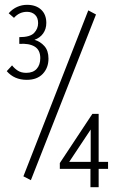

<svg xmlns="http://www.w3.org/2000/svg" viewBox="-20 -706 478 796"><path d="M91 -375Q39 -375 8 -411L30 -435Q40 -422 54 -413Q68 -404 89 -404Q117 -404 132 -420.5Q147 -437 147 -465Q147 -499 123.5 -513Q100 -527 60 -524V-552Q105 -552 121.5 -569.5Q138 -587 138 -610Q138 -633 125 -645Q112 -657 92 -657Q60 -657 38 -632L16 -651Q32 -669 51.5 -677.5Q71 -686 92 -686Q129 -686 150.5 -666Q172 -646 172 -611Q172 -586 159 -567.5Q146 -549 123 -541Q147 -534 164 -515Q181 -496 181 -463Q181 -425 157.5 -400Q134 -375 91 -375ZM108 41 77 25 346 -663 378 -646ZM355 70V-6H228V-30L363 -234H389V-35H428V-6H389V70ZM267 -35H356V-169Z"/></svg>

Font: Inconsolata SemiCondensed Light
Style: Regular
Weight: 300
Width: 4
Monospace: yes
Designer: Raph Levien, Cyreal, Brenton Simpson
Foundry: Raph Levien, Cyreal, Google
Version: Version 3.100; ttfautohint (v1.8.4.7-5d5b)